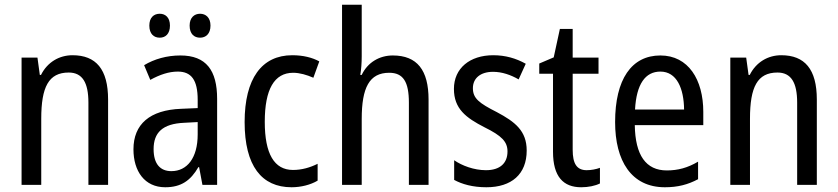

<svg xmlns="http://www.w3.org/2000/svg" viewBox="-20 -780 3535 810"><path d="M286 -547C230 -547 180 -518 153 -464H148L138 -537H71V0H154V-279C154 -413 185 -474 270 -474C328 -474 353 -431 353 -347V0H436V-360C436 -488 385 -547 286 -547Z M610 -672C610 -637 629 -621 654 -621C678 -621 697 -637 697 -672C697 -706 678 -722 654 -722C629 -722 610 -706 610 -672ZM780 -672C780 -637 799 -621 824 -621C848 -621 868 -637 868 -672C868 -706 848 -722 824 -722C800 -722 780 -706 780 -672ZM741 -546C684 -546 631 -531 588 -505L614 -443C654 -465 692 -478 730 -478C787 -478 814 -443 814 -359V-324L744 -321C612 -316 543 -256 543 -150C543 -58 590 10 677 10C744 10 784 -18 817 -75H820L834 0H896V-363C896 -483 850 -546 741 -546ZM757 -262 814 -265V-213C814 -113 769 -58 703 -58C657 -58 628 -87 628 -151C628 -220 665 -258 757 -262Z M1210 10C1249 10 1290 0 1320 -18V-89C1288 -73 1253 -63 1216 -63C1137 -63 1097 -131 1097 -266C1097 -403 1137 -473 1217 -473C1244 -473 1275 -464 1302 -452L1327 -521C1298 -537 1259 -547 1213 -547C1084 -547 1012 -448 1012 -265C1012 -80 1084 10 1210 10Z M1506 -543V-760H1423V0H1506V-278C1506 -410 1538 -473 1622 -473C1681 -473 1705 -435 1705 -347V0H1788V-360C1788 -484 1740 -546 1637 -546C1581 -546 1531 -517 1506 -464H1500C1504 -487 1506 -515 1506 -543Z M2202 -145C2202 -228 2153 -266 2076 -307C2001 -345 1975 -365 1975 -408C1975 -450 2007 -477 2060 -477C2098 -477 2135 -464 2168 -445L2198 -511C2157 -534 2112 -547 2061 -547C1962 -547 1895 -492 1895 -405C1895 -321 1946 -283 2024 -243C2097 -207 2121 -182 2121 -141C2121 -92 2090 -62 2030 -62C1980 -62 1929 -81 1896 -104V-21C1929 -3 1974 10 2032 10C2138 10 2202 -45 2202 -145Z M2455 -62C2413 -62 2396 -90 2396 -148V-469H2505V-537H2396V-658H2342L2316 -538L2255 -512V-469H2313V-140C2313 -34 2357 10 2432 10C2462 10 2491 4 2511 -6V-72C2495 -66 2474 -62 2455 -62Z M2766 -546C2644 -546 2575 -445 2575 -265C2575 -102 2643 10 2785 10C2839 10 2882 -1 2925 -24V-98C2881 -72 2840 -61 2793 -61C2705 -61 2660 -125 2658 -252H2947V-308C2947 -444 2884 -546 2766 -546ZM2766 -478C2835 -478 2865 -407 2866 -318H2659C2665 -425 2702 -478 2766 -478Z M3276 -547C3220 -547 3170 -518 3143 -464H3138L3128 -537H3061V0H3144V-279C3144 -413 3175 -474 3260 -474C3318 -474 3343 -431 3343 -347V0H3426V-360C3426 -488 3375 -547 3276 -547Z"/></svg>

Font: Noto Sans Khmer UI Condensed
Style: Regular
Weight: 400
Width: 3
Designer: Danh Hong and the Monotype Design Team
Foundry: Monotype Imaging Inc.
Version: Version 2.002